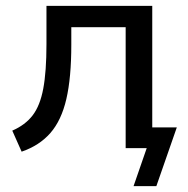

<svg xmlns="http://www.w3.org/2000/svg" viewBox="-20 -507 645 657"><path d="M54 12 22 -60Q66 -79 91.5 -112Q117 -145 128 -203.5Q139 -262 139 -356V-487H501V-71H585L515 130H437L482 0H410V-414H224V-354Q224 -241 207 -168Q190 -95 152.5 -52Q115 -9 54 12Z"/></svg>

Font: Nunito Sans Medium
Style: Regular
Weight: 500
Designer: Vernon Adams
Foundry: Vernon Adams
Version: Version 3.101; ttfautohint (v1.8.4.7-5d5b);gftools[0.9.27]